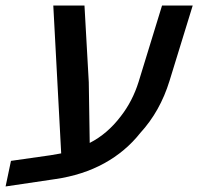

<svg xmlns="http://www.w3.org/2000/svg" viewBox="-60 -651 722 700"><path d="M-39.6 28.8 -20 -64.5 124 -85Q142.1 -87.9 163.1 -91.8L134.3 -630.9H248L263.7 -351.1L267.1 -129.9Q332 -163.1 380.4 -227.1Q423.3 -282.2 445.3 -352.5L530.8 -630.9H642.6L558.1 -356.4Q523.9 -245.1 451.2 -166Q397.9 -98.6 320.1 -55.7Q242.2 -12.7 141.1 2Z"/></svg>

Font: Open Sans SemiBold
Style: Italic
Weight: 600
Italic angle: -12°
Designer: Monotype Design Team
Foundry: Monotype Imaging Inc.
Version: Version 3.003; ttfautohint (v1.8.4)